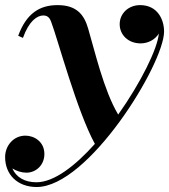

<svg xmlns="http://www.w3.org/2000/svg" viewBox="-54 -490 678 770"><path d="M93 260C300.5 260 604 -233.5 604 -363.5C604 -412 577.5 -469.5 508 -469.5C461 -469.5 426 -436 426 -393C426 -350.5 460 -316 510 -316C540.5 -316 568.5 -331.5 583 -355.5C578 -295 510.5 -158 420 -30.5C361.5 -128.5 325.5 -288.5 299.5 -375.5C283.5 -431 253.5 -469.5 177 -469.5C105 -469.5 52 -436.5 19 -346.5L38 -338C62 -405 94 -428 120 -428C140 -428 147 -413.5 151 -403C178 -332 255 -43 326.5 87C247.5 175.5 162.5 241 92 241C44 241 10.5 220 -4.5 185.5C12 196 33 202.5 52 202.5C89.5 202.5 124 173 124 127.5C124 78 83 54 48 54C0 54 -33.5 94.5 -33.5 140C-33.5 210 16 260 93 260Z"/></svg>

Font: Bodoni* 11pt
Style: Bold Italic
Weight: 700
Italic angle: -13°
Version: Version 2.3